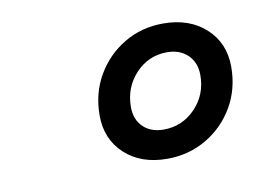

<svg xmlns="http://www.w3.org/2000/svg" viewBox="-47 -793 674 470"><g transform="rotate(-10 290.0 -558.0)"><path d="M335 -394Q270 -394 230 -431Q190 -468 190 -527Q190 -582 215.5 -626Q241 -670 284.5 -696Q328 -722 382 -722Q447 -722 487.5 -685Q528 -648 528 -589Q528 -534 502.5 -490Q477 -446 433 -420Q389 -394 335 -394ZM339 -466Q385 -466 417.5 -499.5Q450 -533 450 -582Q450 -613 430.5 -632Q411 -651 379 -651Q333 -651 301 -617Q269 -583 269 -534Q269 -503 288 -484.5Q307 -466 339 -466Z"/></g></svg>

Font: Sometype Mono Medium
Style: Italic
Weight: 500
Italic angle: -12°
Monospace: yes
Designer: Ryoichi Tsunekawa
Foundry: Dharma Type
Version: Version 1.000; ttfautohint (v1.8.3)